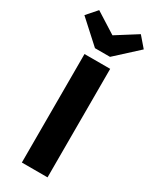

<svg xmlns="http://www.w3.org/2000/svg" viewBox="-281 -1003 855 1062"><g transform="rotate(30 146.5 -472.0)"><path d="M280 -944 336 -879 195 -750H99L-43 -879L14 -944L147 -860ZM229 -693V0H65V-693Z"/></g></svg>

Font: Fira Sans
Style: Bold
Weight: 700
Designer: bBox Type GmbH & Carrois Corporate GbR & Edenspiekermann AG
Foundry: bBox Type GmbH & Carrois Corporate GbR & Edenspiekermann AG
Version: Version 4.301;PS 004.301;hotconv 1.0.88;makeotf.lib2.5.64775